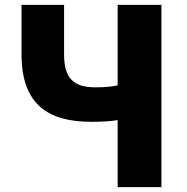

<svg xmlns="http://www.w3.org/2000/svg" viewBox="-20 -765 765 785"><path d="M461 0H640V-745H461V-416C438 -411 412 -408 370 -408C281 -408 242 -444 242 -543V-745H68V-543C68 -340 175 -267 352 -267C400 -267 429 -269 461 -274Z"/></svg>

Font: Noto Sans HK Black
Style: Regular
Weight: 900
Designer: Ryoko NISHIZUKA 西塚涼子 (kana, bopomofo & ideographs); Paul D. Hunt (Latin, Greek & Cyrillic); Sandoll Communications 산돌커뮤니
Foundry: Adobe
Version: Version 2.004;hotconv 1.0.118;makeotfexe 2.5.65603